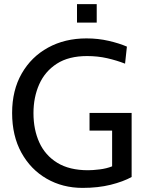

<svg xmlns="http://www.w3.org/2000/svg" viewBox="-20 -901 712 935"><path d="M382 14Q285 14 207.2 -30.8Q129.5 -75.5 84.2 -157.5Q39 -239.5 39 -351Q39 -461.5 85.8 -543Q132.5 -624.5 214.2 -669.2Q296 -714 401 -714Q457.5 -714 508.8 -702.2Q560 -690.5 598 -674L589 -591Q548 -607 502 -617.5Q456 -628 404 -628Q314.5 -628 256.8 -590.8Q199 -553.5 171 -490.5Q143 -427.5 143 -350Q143 -270 171.5 -207.2Q200 -144.5 259 -108.2Q318 -72 409 -72Q431.5 -72 465 -76Q498.5 -80 526 -91V-265H416V-351H621V-39Q580 -16.5 519 -1.2Q458 14 382 14ZM355 -791V-881H451V-791Z"/></svg>

Font: Cabin Resolve
Style: Regular-Resolve
Weight: 400
Designer: Pablo Impallari
Foundry: Pablo Impallari. http://www.impallari.com Igino Marini. http://www.ikern.com
Version: Version 3.001